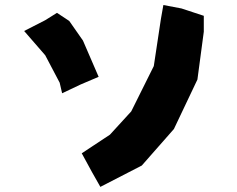

<svg xmlns="http://www.w3.org/2000/svg" viewBox="-20 -728 946 765"><path d="M207 -676.8 160.2 -647.5 76.2 -604.5 160.2 -507.8 217.8 -398.4 227.5 -356.4 301.8 -391.6 373 -421.9 310.5 -566.4 255.9 -644.5ZM621.1 -652.3 592.8 -464.8 502.9 -284.2 418 -191.4 305.7 -117.2 346.7 -42 379.9 16.6 544.9 -68.4 672.9 -213.9 766.6 -411.1 792 -601.6V-665L703.1 -694.3L630.9 -708Z"/></svg>

Font: MaokenAssortedSans-TC
Style: Regular
Weight: 500
Version: Version 0.83